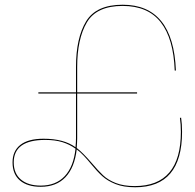

<svg xmlns="http://www.w3.org/2000/svg" viewBox="-20 -782 823 811"><path d="M749 -225Q749 9 551 9Q502 9 468 -4.5Q434 -18 412 -38Q390 -58 363 -91Q350 -107 334.5 -123.5Q319 -140 304 -151Q295 -74 256.5 -33.5Q218 7 152 7Q96 7 64.5 -19.5Q33 -46 33 -96Q33 -144 66 -170Q99 -196 164 -196Q250 -196 299 -160Q301 -184 301 -198V-387H142V-392H301V-499Q301 -621 343.5 -691.5Q386 -762 498 -762Q712 -762 723 -484H718Q713 -619 659 -688Q605 -757 498 -757Q388 -757 347 -687.5Q306 -618 306 -498V-392H559V-387H306V-198Q306 -183 304 -157Q329 -138 367 -94Q394 -62 415 -42Q436 -22 469 -9Q502 4 549 4Q744 4 744 -225Q744 -257 740 -284L745 -285Q749 -258 749 -225ZM299 -154Q274 -172 243.5 -181.5Q213 -191 171 -191Q38 -191 38 -96Q38 -49 68.5 -23.5Q99 2 152 2Q216 2 253.5 -38Q291 -78 299 -154Z"/></svg>

Font: Hepta Slab Hairline
Style: Regular
Weight: 400
Designer: Michael LaGattuta
Foundry: Michael LaGattuta
Version: Version 1.100; ttfautohint (v1.8) -l 8 -r 50 -G 200 -x 14 -D